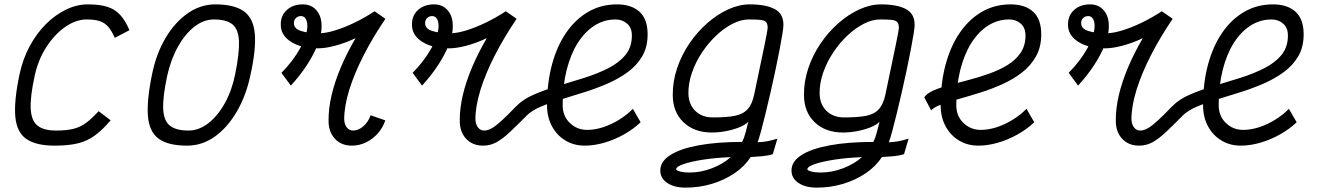

<svg xmlns="http://www.w3.org/2000/svg" viewBox="-20 -652 6040 878"><path d="M431 -143.5 486 -102Q448.5 -57.5 413.2 -32Q378 -6.5 335 3.8Q292 14 230 14Q144.5 14 100.5 -16.5Q56.5 -47 50 -118.5Q43.5 -190 69.5 -313Q84.5 -383 116 -441.2Q147.5 -499.5 190.2 -542Q233 -584.5 282.2 -608.2Q331.5 -632 382 -632Q435.5 -632 470.5 -621Q505.5 -610 529.2 -584.2Q553 -558.5 572 -514L505 -479Q490.5 -512 474 -530.5Q457.5 -549 434.5 -556Q411.5 -563 376 -563Q328 -563 279.5 -529.8Q231 -496.5 193 -438.5Q155 -380.5 138.5 -305Q117.5 -208.5 120.5 -154Q123.5 -99.5 152 -77.2Q180.5 -55 236 -55Q284 -55 315.5 -62.8Q347 -70.5 373.2 -89.8Q399.5 -109 431 -143.5Z M836 14Q749 14 705.8 -17.5Q662.5 -49 656.5 -120.8Q650.5 -192.5 675.5 -313Q694.5 -406.5 737 -478.2Q779.5 -550 838.2 -591Q897 -632 964 -632Q1051 -632 1095 -600.5Q1139 -569 1145.2 -497.5Q1151.5 -426 1124.5 -305Q1104.5 -212.5 1062 -140.2Q1019.5 -68 961.8 -27Q904 14 836 14ZM842 -55Q889 -55 932 -88Q975 -121 1007.8 -179.5Q1040.5 -238 1055.5 -313Q1075 -409 1072.8 -463.5Q1070.5 -518 1043 -540.5Q1015.5 -563 958 -563Q911.5 -563 869 -530Q826.5 -497 794 -439Q761.5 -381 744.5 -305Q724 -209.5 726.2 -154.8Q728.5 -100 756.8 -77.5Q785 -55 842 -55Z M1310 -260.5 1267 -319Q1320.5 -373 1353 -432.2Q1385.5 -491.5 1385.5 -533.5Q1385.5 -553.5 1378 -566Q1370.5 -578.5 1356 -578.5Q1342.5 -578.5 1333.2 -569.5Q1324 -560.5 1324 -546.5Q1324 -521 1356 -510.5Q1388 -500 1440 -500Q1470 -500 1511.8 -512.8Q1553.5 -525.5 1600.8 -548.2Q1648 -571 1693 -600.5L1742.5 -566Q1686 -483 1643.5 -400.2Q1601 -317.5 1577.5 -242.2Q1554 -167 1554 -106Q1555 -83 1566 -69Q1577 -55 1594 -55Q1619 -55 1641.8 -74.8Q1664.5 -94.5 1674.5 -125L1742 -101.5Q1730.5 -67.5 1707 -41.2Q1683.5 -15 1653 -0.5Q1622.5 14 1589 14Q1540.5 14 1511.2 -17.8Q1482 -49.5 1482.5 -101Q1482 -155 1496.2 -216.2Q1510.5 -277.5 1538.5 -343.8Q1566.5 -410 1606 -477.5Q1559.5 -455.5 1513.5 -443.2Q1467.5 -431 1435 -431Q1357.5 -431 1310.5 -461Q1263.5 -491 1264 -539Q1263 -580 1291.2 -606Q1319.5 -632 1365 -632Q1404.5 -632 1428 -604Q1451.5 -576 1450.5 -530Q1451 -496 1433.8 -450.8Q1416.5 -405.5 1384.8 -356.5Q1353 -307.5 1310 -260.5Z M2340.5 -166Q2371.5 -198 2422 -219.8Q2472.5 -241.5 2532.2 -259.2Q2592 -277 2651.2 -295.8Q2710.5 -314.5 2760 -339.2Q2809.5 -364 2839.5 -400Q2869.5 -436 2869.5 -489.5Q2869.5 -525.5 2847.5 -544.2Q2825.5 -563 2795 -563Q2742.5 -563 2698.2 -534.8Q2654 -506.5 2621.5 -454.8Q2589 -403 2571 -331Q2553 -259 2553 -171.5Q2553 -121 2586 -89.5Q2619 -58 2665 -58Q2700 -58 2737.8 -70.2Q2775.5 -82.5 2811.2 -104.5Q2847 -126.5 2874 -154.5L2909.5 -93Q2876 -61 2832.5 -36.8Q2789 -12.5 2742.8 0.8Q2696.5 14 2654 14Q2604.5 14 2565.5 -9.5Q2526.5 -33 2504 -74.8Q2481.5 -116.5 2481.5 -170.5Q2481.5 -273.5 2504.5 -358Q2527.5 -442.5 2570 -503.8Q2612.5 -565 2671 -598.5Q2729.5 -632 2801 -632Q2867.5 -632 2904.5 -598.2Q2941.5 -564.5 2941.5 -495Q2941.5 -437 2917 -395Q2892.5 -353 2850.5 -322.2Q2808.5 -291.5 2757 -269.2Q2705.5 -247 2650.5 -229.8Q2595.5 -212.5 2544.5 -197Q2493.5 -181.5 2453 -164.2Q2412.5 -147 2390 -125Q2346 -80.5 2313.2 -49.5Q2280.5 -18.5 2251.5 -2.2Q2222.5 14 2189 14Q2140.5 14 2111.2 -17.8Q2082 -49.5 2082.5 -101Q2082 -155 2096.2 -216.2Q2110.5 -277.5 2138.5 -343.8Q2166.5 -410 2206 -477.5Q2159.5 -455.5 2113.5 -443.2Q2067.5 -431 2035 -431Q1957.5 -431 1910.5 -461Q1863.5 -491 1864 -539Q1863 -580 1891.2 -606Q1919.5 -632 1965 -632Q2004.5 -632 2028 -604Q2051.5 -576 2050.5 -530Q2051 -496 2033.8 -450.8Q2016.5 -405.5 1984.8 -356.5Q1953 -307.5 1910 -260.5L1867 -319Q1920.5 -373 1953 -432.2Q1985.5 -491.5 1985.5 -533.5Q1985.5 -553.5 1978 -566Q1970.5 -578.5 1956 -578.5Q1942.5 -578.5 1933.2 -569.5Q1924 -560.5 1924 -546.5Q1924 -521 1956 -510.5Q1988 -500 2040 -500Q2070 -500 2111.8 -512.8Q2153.5 -525.5 2200.8 -548.2Q2248 -571 2293 -600.5L2342.5 -566Q2286 -483 2243.5 -400.2Q2201 -317.5 2177.5 -242.2Q2154 -167 2154 -106Q2155 -83 2166 -69Q2177 -55 2194 -55Q2211 -55 2229.5 -65.8Q2248 -76.5 2274.5 -100.8Q2301 -125 2340.5 -166Z M3115 206Q3062.5 206 3030.8 184.2Q2999 162.5 2999.5 127Q2999.5 86.5 3045 57.2Q3090.5 28 3174.8 12.5Q3259 -3 3373.5 -3Q3383 -20.5 3389.8 -47.2Q3396.5 -74 3402 -95Q3387 -80 3358.8 -69Q3330.5 -58 3297.8 -52Q3265 -46 3235 -46Q3154.5 -46 3105.5 -93Q3056.5 -140 3056.5 -218Q3056 -279.5 3076.2 -339.8Q3096.5 -400 3132.2 -452.8Q3168 -505.5 3213.8 -545.8Q3259.5 -586 3309.8 -609Q3360 -632 3409 -632Q3482 -632 3522.8 -610.5Q3563.5 -589 3562.5 -536Q3562.5 -526.5 3557.8 -496.5Q3553 -466.5 3544.8 -423.8Q3536.5 -381 3526 -331Q3515.5 -281 3503.8 -230.2Q3492 -179.5 3481 -134Q3470 -88.5 3460.5 -53.5Q3451 -18.5 3444.5 -1.5Q3467.5 -2.5 3486.5 -5.8Q3505.5 -9 3535 -18L3514 53Q3492 60 3464.5 62.5Q3437 65 3413 66Q3385.5 108.5 3339.2 140Q3293 171.5 3235.2 188.8Q3177.5 206 3115 206ZM3132 137Q3184.5 137 3235.5 117.5Q3286.5 98 3321.5 66.5Q3251 69.5 3194.8 78.2Q3138.5 87 3105.5 98.5Q3072.5 110 3072 122Q3072 127.5 3089.5 132.2Q3107 137 3132 137ZM3240 -115Q3300.5 -115 3338.5 -122Q3376.5 -129 3398 -151.8Q3419.5 -174.5 3429 -220.5Q3458.5 -362 3474.2 -436.5Q3490 -511 3490.5 -526.5Q3490 -544.5 3482.2 -552Q3474.5 -559.5 3456.2 -561.2Q3438 -563 3404 -563Q3369 -563 3330.5 -543.5Q3292 -524 3255.8 -490Q3219.5 -456 3190.5 -412.5Q3161.5 -369 3144.5 -320.5Q3127.5 -272 3128 -223.5Q3129.5 -173.5 3160.2 -144.2Q3191 -115 3240 -115Z M3715 206Q3662.5 206 3630.8 184.2Q3599 162.5 3599.5 127Q3599.5 86.5 3645 57.2Q3690.5 28 3774.8 12.5Q3859 -3 3973.5 -3Q3983 -20.5 3989.8 -47.2Q3996.5 -74 4002 -95Q3987 -80 3958.8 -69Q3930.5 -58 3897.8 -52Q3865 -46 3835 -46Q3754.5 -46 3705.5 -93Q3656.5 -140 3656.5 -218Q3656 -279.5 3676.2 -339.8Q3696.5 -400 3732.2 -452.8Q3768 -505.5 3813.8 -545.8Q3859.5 -586 3909.8 -609Q3960 -632 4009 -632Q4082 -632 4122.8 -610.5Q4163.5 -589 4162.5 -536Q4162.5 -526.5 4157.8 -496.5Q4153 -466.5 4144.8 -423.8Q4136.5 -381 4126 -331Q4115.5 -281 4103.8 -230.2Q4092 -179.5 4081 -134Q4070 -88.5 4060.5 -53.5Q4051 -18.5 4044.5 -1.5Q4067.5 -2.5 4086.5 -5.8Q4105.5 -9 4135 -18L4114 53Q4092 60 4064.5 62.5Q4037 65 4013 66Q3985.5 108.5 3939.2 140Q3893 171.5 3835.2 188.8Q3777.5 206 3715 206ZM3732 137Q3784.5 137 3835.5 117.5Q3886.5 98 3921.5 66.5Q3851 69.5 3794.8 78.2Q3738.5 87 3705.5 98.5Q3672.5 110 3672 122Q3672 127.5 3689.5 132.2Q3707 137 3732 137ZM3840 -115Q3900.5 -115 3938.5 -122Q3976.5 -129 3998 -151.8Q4019.5 -174.5 4029 -220.5Q4058.5 -362 4074.2 -436.5Q4090 -511 4090.5 -526.5Q4090 -544.5 4082.2 -552Q4074.5 -559.5 4056.2 -561.2Q4038 -563 4004 -563Q3969 -563 3930.5 -543.5Q3892 -524 3855.8 -490Q3819.5 -456 3790.5 -412.5Q3761.5 -369 3744.5 -320.5Q3727.5 -272 3728 -223.5Q3729.5 -173.5 3760.2 -144.2Q3791 -115 3840 -115Z M4674 -154.5 4709.5 -93Q4676 -61 4632.5 -36.8Q4589 -12.5 4542.8 0.8Q4496.5 14 4454 14Q4404.5 14 4365.5 -9.5Q4326.5 -33 4304 -74.8Q4281.5 -116.5 4281.5 -170.5Q4281.5 -273.5 4304.5 -358Q4327.5 -442.5 4370 -503.8Q4412.5 -565 4471 -598.5Q4529.5 -632 4601 -632Q4667.5 -632 4704.5 -598.2Q4741.5 -564.5 4741.5 -495Q4741.5 -437 4717.5 -394.2Q4693.5 -351.5 4653.5 -320.5Q4613.5 -289.5 4564.2 -267.2Q4515 -245 4464 -229Q4413 -213 4366.5 -200Q4320 -187 4286 -174.8Q4252 -162.5 4238 -147.5L4206.5 -207Q4219 -225.5 4249.8 -238.8Q4280.5 -252 4322.8 -263.2Q4365 -274.5 4412.2 -287Q4459.5 -299.5 4505 -315.8Q4550.5 -332 4587.8 -355Q4625 -378 4647.2 -410.8Q4669.5 -443.5 4669.5 -489.5Q4669.5 -525.5 4647.5 -544.2Q4625.5 -563 4595 -563Q4542.5 -563 4498.2 -534.8Q4454 -506.5 4421.5 -454.8Q4389 -403 4371 -331Q4353 -259 4353 -171.5Q4353 -121 4386 -89.5Q4419 -58 4465 -58Q4500 -58 4537.8 -70.2Q4575.5 -82.5 4611.2 -104.5Q4647 -126.5 4674 -154.5Z M5340.5 -166Q5371.5 -198 5422 -219.8Q5472.5 -241.5 5532.2 -259.2Q5592 -277 5651.2 -295.8Q5710.5 -314.5 5760 -339.2Q5809.5 -364 5839.5 -400Q5869.5 -436 5869.5 -489.5Q5869.5 -525.5 5847.5 -544.2Q5825.5 -563 5795 -563Q5742.5 -563 5698.2 -534.8Q5654 -506.5 5621.5 -454.8Q5589 -403 5571 -331Q5553 -259 5553 -171.5Q5553 -121 5586 -89.5Q5619 -58 5665 -58Q5700 -58 5737.8 -70.2Q5775.5 -82.5 5811.2 -104.5Q5847 -126.5 5874 -154.5L5909.5 -93Q5876 -61 5832.5 -36.8Q5789 -12.5 5742.8 0.8Q5696.5 14 5654 14Q5604.5 14 5565.5 -9.5Q5526.5 -33 5504 -74.8Q5481.5 -116.5 5481.5 -170.5Q5481.5 -273.5 5504.5 -358Q5527.5 -442.5 5570 -503.8Q5612.5 -565 5671 -598.5Q5729.5 -632 5801 -632Q5867.5 -632 5904.5 -598.2Q5941.5 -564.5 5941.5 -495Q5941.5 -437 5917 -395Q5892.5 -353 5850.5 -322.2Q5808.5 -291.5 5757 -269.2Q5705.5 -247 5650.5 -229.8Q5595.5 -212.5 5544.5 -197Q5493.5 -181.5 5453 -164.2Q5412.5 -147 5390 -125Q5346 -80.5 5313.2 -49.5Q5280.5 -18.5 5251.5 -2.2Q5222.5 14 5189 14Q5140.5 14 5111.2 -17.8Q5082 -49.5 5082.5 -101Q5082 -155 5096.2 -216.2Q5110.5 -277.5 5138.5 -343.8Q5166.5 -410 5206 -477.5Q5159.5 -455.5 5113.5 -443.2Q5067.5 -431 5035 -431Q4957.5 -431 4910.5 -461Q4863.5 -491 4864 -539Q4863 -580 4891.2 -606Q4919.5 -632 4965 -632Q5004.5 -632 5028 -604Q5051.5 -576 5050.5 -530Q5051 -496 5033.8 -450.8Q5016.5 -405.5 4984.8 -356.5Q4953 -307.5 4910 -260.5L4867 -319Q4920.5 -373 4953 -432.2Q4985.5 -491.5 4985.5 -533.5Q4985.5 -553.5 4978 -566Q4970.5 -578.5 4956 -578.5Q4942.5 -578.5 4933.2 -569.5Q4924 -560.5 4924 -546.5Q4924 -521 4956 -510.5Q4988 -500 5040 -500Q5070 -500 5111.8 -512.8Q5153.5 -525.5 5200.8 -548.2Q5248 -571 5293 -600.5L5342.5 -566Q5286 -483 5243.5 -400.2Q5201 -317.5 5177.5 -242.2Q5154 -167 5154 -106Q5155 -83 5166 -69Q5177 -55 5194 -55Q5211 -55 5229.5 -65.8Q5248 -76.5 5274.5 -100.8Q5301 -125 5340.5 -166Z"/></svg>

Font: Victor Mono Thin
Style: Italic
Weight: 100
Italic angle: -12°
Monospace: yes
Designer: Rune Bjørnerås
Version: Version 1.561;gftools[0.9.30]